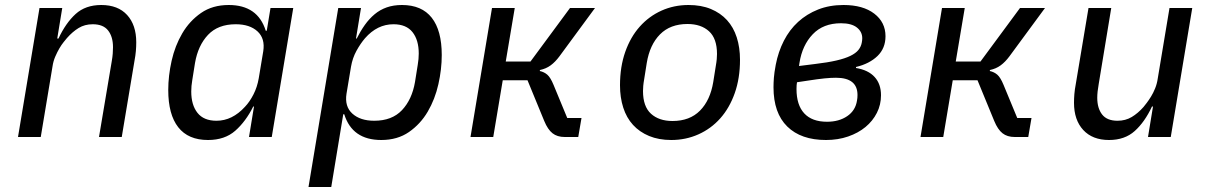

<svg xmlns="http://www.w3.org/2000/svg" viewBox="-20 -548 4840 768"><path d="M52 0 138 -516H229L209 -394H214Q243 -456 282.5 -492Q322 -528 385 -528Q452 -528 488.5 -488Q525 -448 525 -379Q525 -362 523.5 -344Q522 -326 518 -305L467 0H376L427 -303Q430 -320 431 -334Q432 -348 432 -359Q432 -401 412.5 -426Q393 -451 351 -451Q319 -451 294.5 -436Q270 -421 248 -396Q243 -390 234.5 -379.5Q226 -369 217.5 -354.5Q209 -340 201 -321.5Q193 -303 190 -282L143 0Z M976 0 996 -122H993Q963 -62 921 -25Q879 12 812 12Q733 12 693 -39Q653 -90 653 -188Q653 -245 666.5 -305Q680 -365 709 -414.5Q738 -464 784 -496Q830 -528 895 -528Q1011 -528 1043 -425H1047L1062 -516H1153L1067 0ZM846 -65Q909 -65 960 -121Q979 -141 994 -170.5Q1009 -200 1015 -235L1033 -343Q1041 -394 1010 -422.5Q979 -451 923 -451Q852 -451 812 -408.5Q772 -366 760 -296L749 -227Q745 -204 745 -182Q745 -128 770 -96.5Q795 -65 846 -65Z M1333 -516H1424L1404 -394H1407Q1422 -424 1439.5 -448.5Q1457 -473 1478.5 -491Q1500 -509 1527 -518.5Q1554 -528 1588 -528Q1667 -528 1707 -477Q1747 -426 1747 -328Q1747 -271 1733.5 -211Q1720 -151 1691 -101.5Q1662 -52 1616 -20Q1570 12 1505 12Q1389 12 1357 -91H1353L1305 200H1214ZM1477 -65Q1548 -65 1588 -107.5Q1628 -150 1640 -220L1651 -289Q1655 -312 1655 -334Q1655 -388 1630 -419.5Q1605 -451 1554 -451Q1489 -451 1440 -395Q1422 -374 1406 -345Q1390 -316 1384 -281L1366 -173Q1358 -122 1389.5 -93.5Q1421 -65 1477 -65Z M1948 -516H2039L2003 -302H2102L2260 -516H2360L2218 -323Q2201 -300 2182.5 -286.5Q2164 -273 2140 -268L2139 -264Q2157 -260 2169.5 -249Q2182 -238 2194 -209L2249 -76H2306L2293 0H2239Q2209 0 2190 -15Q2171 -30 2157 -64L2090 -227H1991L1953 0H1862Z M2665 12Q2615 12 2576.5 -4Q2538 -20 2512 -48.5Q2486 -77 2473 -117.5Q2460 -158 2460 -207Q2460 -281 2481 -340.5Q2502 -400 2539 -441.5Q2576 -483 2626 -505.5Q2676 -528 2734 -528Q2785 -528 2823.5 -512Q2862 -496 2888 -467.5Q2914 -439 2927 -398.5Q2940 -358 2940 -309Q2940 -235 2919 -175.5Q2898 -116 2861 -74.5Q2824 -33 2773.5 -10.5Q2723 12 2665 12ZM2670 -64Q2739 -64 2780 -105.5Q2821 -147 2833 -220L2843 -283Q2846 -300 2847 -311.5Q2848 -323 2848 -332Q2848 -394 2816 -423Q2784 -452 2730 -452Q2661 -452 2620 -410.5Q2579 -369 2567 -296L2557 -233Q2554 -216 2553 -204.5Q2552 -193 2552 -184Q2552 -122 2584 -93Q2616 -64 2670 -64Z M3284 12Q3184 12 3129 -42Q3074 -96 3074 -199Q3074 -216 3075.5 -236.5Q3077 -257 3083 -289Q3093 -341 3115.5 -385Q3138 -429 3172.5 -460.5Q3207 -492 3252.5 -510Q3298 -528 3354 -528Q3432 -528 3477 -493.5Q3522 -459 3522 -403Q3522 -355 3490 -324Q3458 -293 3404 -280V-276Q3453 -268 3478.5 -240Q3504 -212 3504 -167Q3504 -129 3487.5 -96.5Q3471 -64 3442 -40Q3413 -16 3372.5 -2Q3332 12 3284 12ZM3288 -61Q3336 -61 3369 -83.5Q3402 -106 3408 -146Q3409 -151 3409.5 -156.5Q3410 -162 3410 -168Q3410 -237 3324 -237Q3304 -237 3278.5 -234.5Q3253 -232 3208 -225L3168 -219Q3167 -214 3166.5 -207Q3166 -200 3166 -192Q3166 -128 3197 -94.5Q3228 -61 3288 -61ZM3240 -292Q3291 -298 3325.5 -306Q3360 -314 3381.5 -324.5Q3403 -335 3413.5 -348Q3424 -361 3427 -377Q3428 -382 3428.5 -386.5Q3429 -391 3429 -395Q3429 -421 3407.5 -438Q3386 -455 3344 -455Q3273 -455 3231 -411Q3189 -367 3178 -297L3176 -284Z M3748 -516H3839L3803 -302H3902L4060 -516H4160L4018 -323Q4001 -300 3982.5 -286.5Q3964 -273 3940 -268L3939 -264Q3957 -260 3969.5 -249Q3982 -238 3994 -209L4049 -76H4106L4093 0H4039Q4009 0 3990 -15Q3971 -30 3957 -64L3890 -227H3791L3753 0H3662Z M4592 -122H4588Q4559 -60 4519 -24Q4479 12 4416 12Q4350 12 4313 -28Q4276 -68 4276 -137Q4276 -154 4277.5 -172Q4279 -190 4283 -211L4334 -516H4425L4375 -213Q4369 -180 4369 -157Q4369 -115 4388.5 -90Q4408 -65 4450 -65Q4482 -65 4507 -80Q4532 -95 4554 -120Q4559 -126 4567 -136.5Q4575 -147 4584 -161.5Q4593 -176 4600.5 -194.5Q4608 -213 4611 -234L4658 -516H4749L4663 0H4572Z"/></svg>

Font: IBM Plex Mono Text
Style: Italic
Weight: 450
Italic angle: -9°
Monospace: yes
Designer: Mike Abbink, Paul van der Laan, Pieter van Rosmalen
Foundry: Bold Monday
Version: Version 2.1